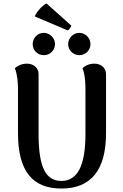

<svg xmlns="http://www.w3.org/2000/svg" viewBox="-20 -1076 710 1110"><path d="M181 -981 372 -900C380 -904 392 -923 392 -928L249 -1056C226 -1046 191 -1008 181 -981ZM233 -757C269 -757 298 -785 298 -821C298 -856 269 -886 233 -886C197 -886 169 -856 169 -821C169 -785 197 -757 233 -757ZM439 -757C474 -757 503 -785 503 -821C503 -856 474 -886 439 -886C403 -886 374 -856 374 -821C374 -785 403 -757 439 -757ZM593 -647C593 -685 563 -708 525 -708C491 -708 467 -692 457 -682C472 -642 474 -598 474 -560V-301C474 -124 431 -30 335 -30C244 -30 203 -110 203 -301V-647C203 -685 173 -708 135 -708C102 -708 77 -692 66 -682C81 -642 84 -598 84 -560V-306C84 -85 169 14 335 14C507 14 593 -94 593 -306Z"/></svg>

Font: Arima Koshi ExtraBold
Style: Regular
Weight: 800
Designer: Joana Correia and Natanael Gama
Foundry: NDISCOVER
Version: Version 1.019;PS 001.019;hotconv 1.0.88;makeotf.lib2.5.64775